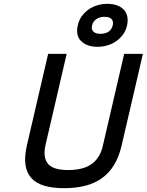

<svg xmlns="http://www.w3.org/2000/svg" viewBox="-20 -976 768 1005"><path d="M218 -216Q210 -179 215 -154Q220 -129 235.5 -114Q251 -99 277 -92.5Q303 -86 337 -86Q372 -86 401.5 -92.5Q431 -99 454.5 -114Q478 -129 494.5 -154Q511 -179 519 -216L630 -694H728L617 -216Q603 -155 577 -112.5Q551 -70 513 -43Q475 -16 425.5 -3.5Q376 9 315 9Q256 9 213 -3.5Q170 -16 145 -43Q120 -70 113.5 -112.5Q107 -155 121 -216L232 -694H329ZM645 -843Q639 -816 624 -795.5Q609 -775 588.5 -760.5Q568 -746 542.5 -738.5Q517 -731 490 -731Q436 -731 405.5 -760Q375 -789 387 -843Q393 -870 408 -891Q423 -912 444 -926.5Q465 -941 490 -948.5Q515 -956 542 -956Q569 -956 591 -948.5Q613 -941 627 -926.5Q641 -912 646 -891Q651 -870 645 -843ZM462 -843Q457 -822 469 -810.5Q481 -799 506 -799Q532 -799 548.5 -810.5Q565 -822 570 -843Q575 -864 564 -876Q553 -888 527 -888Q502 -888 484.5 -876Q467 -864 462 -843Z"/></svg>

Font: Panefresco 600wt
Style: Italic
Weight: 600
Foundry: Campivisivi & Chank Co
Version: Version 1.000